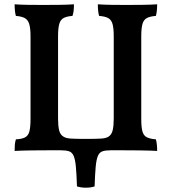

<svg xmlns="http://www.w3.org/2000/svg" viewBox="-20 -699 799 893"><path d="M711 -679Q711 -664 709.5 -649.5Q708 -635 705 -625Q678 -623 663 -615Q648 -607 642.5 -587Q637 -567 637 -530V-146Q637 -107 642.5 -87.5Q648 -68 663 -60.5Q678 -53 705 -51Q708 -41 709.5 -26.5Q711 -12 711 3Q698 2 678.5 1.5Q659 1 629 0.5Q599 0 554 0Q509 0 445 0H311Q247 0 203 0Q159 0 130 0.5Q101 1 82 1.5Q63 2 48 3Q48 -12 49 -25.5Q50 -39 54 -51Q80 -52 95.5 -59.5Q111 -67 116.5 -87Q122 -107 122 -146V-530Q122 -567 116 -587Q110 -607 95 -615Q80 -623 54 -625Q51 -634 49.5 -648.5Q48 -663 48 -679Q75 -677 110 -676.5Q145 -676 181 -676Q218 -676 256.5 -676.5Q295 -677 324 -679Q324 -664 322.5 -649.5Q321 -635 317 -625Q290 -623 275.5 -615Q261 -607 255.5 -587Q250 -567 250 -530V-148Q250 -114 255 -93Q260 -72 276 -63Q287 -56 309 -54.5Q331 -53 380 -53Q428 -53 450.5 -54.5Q473 -56 484 -63Q499 -72 504 -93Q509 -114 509 -148V-530Q509 -567 503.5 -587Q498 -607 483 -615Q468 -623 441 -625Q438 -634 436.5 -648.5Q435 -663 435 -679Q463 -677 497.5 -676.5Q532 -676 568 -676Q605 -676 643.5 -676.5Q682 -677 711 -679ZM338 168Q336 111 333 77.5Q330 44 323 27Q316 10 302 5Q288 0 264 0H494Q470 0 456 5Q442 10 435 27Q428 44 425 77.5Q422 111 420 168Q402 174 379.5 174Q357 174 338 168Z"/></svg>

Font: Vollkorn SemiBold
Style: Regular
Weight: 600
Designer: Friedrich Althausen
Foundry: Friedrich Althausen
Version: Version 5.000